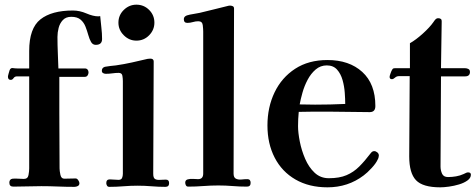

<svg xmlns="http://www.w3.org/2000/svg" viewBox="-20 -796 2037 822"><path d="M417 -629Q417 -604 390 -604Q377 -604 370 -616Q363 -628 358 -646Q353 -664 346 -682Q339 -700 325 -712Q311 -724 285 -724Q262 -724 249 -710Q236 -696 231 -676.5Q226 -657 226 -638Q226 -604 227.5 -570.5Q229 -537 230 -503H343Q351 -503 355 -498Q359 -493 359 -486Q359 -479 355 -473Q351 -467 343 -467H234V-313Q234 -254 234.5 -194Q235 -134 235 -75Q235 -65 238.5 -48Q242 -31 255 -31Q267 -31 279.5 -31.5Q292 -32 304 -32Q310 -32 315 -24.5Q320 -17 320 -12Q320 -3 313 0.5Q306 4 299 4Q263 4 227.5 2.5Q192 1 157 1Q127 1 97 2Q67 3 37 3Q20 3 20 -14Q20 -29 34 -31Q46 -32 58 -31Q70 -30 82 -30Q99 -30 102 -46.5Q105 -63 105 -75V-469H53Q43 -469 38 -461.5Q33 -454 26 -454Q14 -454 14 -468Q14 -471 17 -481.5Q20 -492 21 -495Q25 -506 35 -504.5Q45 -503 54 -503H105V-578Q105 -675 153 -713Q201 -751 292 -751Q321 -751 350 -738.5Q379 -726 401 -726Q406 -726 409 -727Q411 -703 414 -678Q417 -653 417 -629Z M704 -12Q704 4 688 4Q659 4 629 1.5Q599 -1 569 -1Q539 -1 508.5 1.5Q478 4 448 4Q441 4 438 -1.5Q435 -7 435 -12Q435 -28 450 -28Q460 -28 469 -27Q478 -26 487 -26Q499 -26 502.5 -34Q506 -42 506 -52V-449Q506 -459 504 -471.5Q502 -484 488 -484Q475 -484 461 -482Q447 -480 433 -480Q427 -480 421.5 -483Q416 -486 416 -493Q416 -506 429 -510Q440 -512 452.5 -513.5Q465 -515 476 -516Q511 -521 544.5 -528.5Q578 -536 612 -544Q615 -544 618 -544.5Q621 -545 623 -545Q638 -545 638 -533Q638 -413 637 -292.5Q636 -172 636 -52Q636 -34 644 -29.5Q652 -25 664.5 -26Q677 -27 690 -27Q704 -27 704 -12ZM641 -699Q641 -668 618.5 -645Q596 -622 564 -622Q533 -622 510 -645Q487 -668 487 -699Q487 -731 510 -753.5Q533 -776 564 -776Q596 -776 618.5 -753.5Q641 -731 641 -699Z M1053 -13Q1053 3 1037 3Q1006 3 976 0.5Q946 -2 915 -2Q883 -2 850.5 0.5Q818 3 786 3Q779 3 776 -2.5Q773 -8 773 -14Q773 -25 783.5 -28Q794 -31 807.5 -30Q821 -29 828 -29Q850 -29 850 -53V-134Q850 -266 850 -397.5Q850 -529 850 -661Q850 -672 848 -688.5Q846 -705 829 -705Q817 -705 805.5 -701.5Q794 -698 782 -698Q767 -698 767 -714Q767 -725 780 -730Q793 -734 807.5 -736Q822 -738 835 -741Q865 -748 894.5 -755.5Q924 -763 953 -770Q956 -771 959 -771.5Q962 -772 965 -772Q971 -772 976.5 -769.5Q982 -767 982 -759Q982 -583 981 -406Q980 -229 980 -53Q980 -36 990 -31Q1000 -26 1014 -27.5Q1028 -29 1039 -29Q1053 -29 1053 -13Z M1458 -351Q1458 -371 1456 -399Q1454 -427 1446.5 -453.5Q1439 -480 1423 -498Q1407 -516 1379 -516Q1352 -516 1331.5 -498.5Q1311 -481 1297 -454.5Q1283 -428 1275 -399.5Q1267 -371 1263 -349Q1280 -349 1296.5 -348.5Q1313 -348 1329 -348Q1394 -348 1458 -351ZM1602 -130Q1602 -127 1600.5 -121.5Q1599 -116 1597 -113Q1590 -97 1571 -76.5Q1552 -56 1537 -45Q1470 6 1382 6Q1303 6 1245 -27.5Q1187 -61 1156 -121Q1125 -181 1125 -259Q1125 -337 1155.5 -400.5Q1186 -464 1243.5 -501.5Q1301 -539 1382 -539Q1475 -539 1531 -488Q1587 -437 1587 -342Q1587 -316 1563 -316Q1519 -316 1475 -317Q1431 -318 1387 -318Q1355 -318 1323 -318Q1291 -318 1259 -317Q1256 -287 1256 -256Q1256 -228 1263.5 -190Q1271 -152 1286.5 -116Q1302 -80 1327 -56.5Q1352 -33 1388 -33Q1433 -33 1463.5 -46Q1494 -59 1518 -83Q1542 -107 1567 -140Q1570 -144 1573.5 -146.5Q1577 -149 1582 -149Q1589 -149 1595.5 -143.5Q1602 -138 1602 -130Z M1996 -48Q1996 -34 1981.5 -23.5Q1967 -13 1945.5 -6.5Q1924 0 1902 3Q1880 6 1865 6Q1790 6 1761 -24.5Q1732 -55 1732 -126Q1732 -212 1733 -298Q1734 -384 1734 -470H1688Q1678 -470 1671 -463.5Q1664 -457 1658 -457Q1648 -457 1648 -467Q1648 -471 1652 -482Q1656 -493 1658 -496Q1661 -502 1664 -503Q1667 -504 1673 -504H1735V-611Q1760 -625 1790 -652Q1820 -679 1836 -702Q1839 -707 1844 -712.5Q1849 -718 1856 -718Q1872 -718 1871 -704L1868 -504H1971Q1979 -504 1985.5 -500.5Q1992 -497 1992 -488Q1992 -469 1971 -469H1868L1866 -83Q1866 -67 1872.5 -52.5Q1879 -38 1898 -38Q1915 -38 1932.5 -41Q1950 -44 1965 -51Q1970 -53 1974.5 -55.5Q1979 -58 1984 -58Q1996 -58 1996 -48Z"/></svg>

Font: Kaisei Tokumin
Style: Bold
Weight: 700
Designer: Font-Kai, 金井和夫
Foundry: KAZUO KANAI
Version: Version 5.003